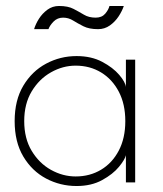

<svg xmlns="http://www.w3.org/2000/svg" viewBox="-20 -610 544 642"><path d="M401 0V-91Q398 -77 377.8 -52.2Q357.5 -27.5 321.5 -7.8Q285.5 12 236 12Q181.5 12 134.2 -13Q87 -38 58 -86.5Q29 -135 29 -205Q29 -275 58 -323.5Q87 -372 134.2 -397.2Q181.5 -422.5 236 -422.5Q285.5 -422.5 321.8 -403.2Q358 -384 378.8 -359.5Q399.5 -335 401 -319V-410.5H432V0ZM61 -205Q61 -147 86 -105.5Q111 -64 150.5 -42Q190 -20 233 -20Q280.5 -20 318 -42.5Q355.5 -65 377.2 -106.5Q399 -148 399 -205Q399 -262 377.2 -303.5Q355.5 -345 318 -367.8Q280.5 -390.5 233 -390.5Q190 -390.5 150.5 -368.2Q111 -346 86 -304.5Q61 -263 61 -205ZM94 -512.5Q99 -529.5 110.2 -547.2Q121.5 -565 138.5 -577.5Q155.5 -590 177.5 -590Q207.5 -590 226 -580.2Q244.5 -570.5 260.8 -560.8Q277 -551 300 -551Q320.5 -551 331.8 -564.2Q343 -577.5 346 -590H394Q388.5 -573.5 376.8 -555.5Q365 -537.5 347.5 -525Q330 -512.5 308 -512.5Q278 -512.5 258.8 -522.2Q239.5 -532 224.2 -541.5Q209 -551 191 -551Q172 -551 159.2 -538Q146.5 -525 142 -512.5Z"/></svg>

Font: League Spartan Thin Thin
Style: Regular
Weight: 250
Version: Version 2.002